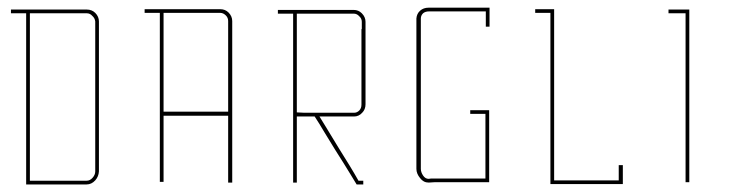

<svg xmlns="http://www.w3.org/2000/svg" viewBox="-20 -864 1954 505"><path d="M48.8 -378.9Q48.8 -378.9 48.8 -380.9Q48.8 -383.8 48.8 -384.8Q48.8 -384.8 48.8 -453.1Q48.8 -520.5 48.8 -608.4Q48.8 -667 48.8 -725.6Q48.8 -784.2 48.8 -829.1Q48.8 -829.1 34.2 -829.1Q18.6 -829.1 8.8 -829.1Q8.8 -829.1 8.8 -831.1Q8.8 -831.1 8.8 -833Q8.8 -836.9 8.8 -838.9Q8.8 -838.9 37.1 -838.9Q64.5 -838.9 100.6 -838.9Q125 -838.9 148.4 -838.9Q172.9 -838.9 191.4 -838.9Q191.4 -838.9 193.4 -838.9Q195.3 -838.9 208 -838.9Q221.7 -838.9 230.5 -830.1Q240.2 -820.3 240.2 -807.6Q240.2 -807.6 240.2 -800.8Q240.2 -793.9 240.2 -789.1Q240.2 -789.1 240.2 -734.4Q240.2 -679.7 240.2 -608.4Q240.2 -560.5 240.2 -513.7Q240.2 -465.8 240.2 -429.7Q240.2 -429.7 240.2 -427.7Q240.2 -425.8 240.2 -413.1Q239.3 -399.4 230.5 -389.6Q220.7 -378.9 208 -378.9Q208 -378.9 204.1 -378.9Q203.1 -378.9 201.2 -378.9Q193.4 -378.9 189.5 -378.9Q189.5 -378.9 168 -378.9Q146.5 -378.9 118.2 -378.9Q99.6 -378.9 81.1 -378.9Q63.5 -378.9 48.8 -378.9ZM58.6 -388.7Q58.6 -388.7 79.1 -388.7Q98.6 -388.7 125 -388.7Q141.6 -388.7 159.2 -388.7Q175.8 -388.7 189.5 -388.7Q189.5 -388.7 189.5 -388.7Q190.4 -388.7 191.4 -388.7Q193.4 -388.7 208 -388.7Q216.8 -388.7 223.6 -396.5Q230.5 -404.3 230.5 -413.1Q230.5 -413.1 230.5 -418.9Q230.5 -425.8 230.5 -429.7Q230.5 -429.7 231.4 -429.7Q233.4 -429.7 235.4 -429.7Q235.4 -429.7 233.4 -429.7Q231.4 -429.7 230.5 -429.7Q230.5 -429.7 230.5 -485.4Q230.5 -540 230.5 -611.3Q230.5 -659.2 230.5 -706.1Q230.5 -753.9 230.5 -790Q230.5 -790 230.5 -792Q230.5 -794.9 230.5 -807.6Q229.5 -816.4 222.7 -822.3Q216.8 -829.1 208 -829.1Q208 -829.1 201.2 -829.1Q195.3 -829.1 191.4 -829.1Q191.4 -829.1 191.4 -831.1Q191.4 -833 191.4 -834Q191.4 -834 191.4 -832Q191.4 -830.1 191.4 -829.1Q191.4 -829.1 170.9 -829.1Q150.4 -829.1 124 -829.1Q107.4 -829.1 89.8 -829.1Q72.3 -829.1 58.6 -829.1Q58.6 -829.1 58.6 -763.7Q58.6 -762.7 58.6 -761.7Q58.6 -694.3 58.6 -607.4Q58.6 -548.8 58.6 -491.2Q58.6 -432.6 58.6 -388.7Z M580.1 -559.6Q580.1 -559.6 554.7 -559.6Q528.3 -559.6 495.1 -559.6Q472.7 -559.6 450.2 -559.6Q427.7 -559.6 410.2 -559.6Q410.2 -559.6 410.2 -533.2Q410.2 -506.8 410.2 -472.7Q410.2 -449.2 410.2 -426.8Q410.2 -403.3 410.2 -385.7Q410.2 -385.7 406.2 -385.7Q403.3 -385.7 400.4 -385.7Q400.4 -385.7 400.4 -454.1Q400.4 -521.5 400.4 -609.4Q400.4 -668 400.4 -726.6Q400.4 -785.2 400.4 -830.1Q400.4 -830.1 385.7 -830.1Q370.1 -830.1 360.4 -830.1Q360.4 -830.1 360.4 -832Q360.4 -832 360.4 -834Q360.4 -837.9 360.4 -839.8Q360.4 -839.8 387.7 -839.8Q416 -839.8 452.1 -839.8Q475.6 -839.8 500 -839.8Q524.4 -839.8 542 -839.8Q542 -839.8 544.9 -839.8Q546.9 -839.8 559.6 -839.8Q572.3 -839.8 581.1 -831.1Q590.8 -821.3 590.8 -808.6Q590.8 -808.6 590.8 -801.8Q590.8 -794.9 590.8 -790Q590.8 -790 590.8 -727.5Q590.8 -665 590.8 -585Q590.8 -531.2 590.8 -477.5Q590.8 -424.8 590.8 -383.8Q590.8 -383.8 588.9 -383.8Q587.9 -383.8 586.9 -383.8Q583 -383.8 580.1 -383.8Q580.1 -383.8 580.1 -411.1Q580.1 -438.5 580.1 -472.7Q580.1 -496.1 580.1 -519.5Q580.1 -543 580.1 -559.6ZM580.1 -570.3Q580.1 -570.3 580.1 -603.5Q580.1 -637.7 580.1 -681.6Q580.1 -710.9 580.1 -740.2Q580.1 -768.6 580.1 -791Q580.1 -791 580.1 -793Q580.1 -795.9 580.1 -808.6Q580.1 -817.4 574.2 -823.2Q567.4 -830.1 559.6 -830.1Q559.6 -830.1 552.7 -830.1Q546.9 -830.1 542 -830.1Q542 -830.1 542 -832Q542 -834 542 -835Q542 -835 542 -833Q542 -831.1 542 -830.1Q542 -830.1 522.5 -830.1Q502 -830.1 475.6 -830.1Q459 -830.1 441.4 -830.1Q423.8 -830.1 410.2 -830.1Q410.2 -830.1 410.2 -792Q410.2 -791 410.2 -790Q410.2 -769.5 410.2 -747.1Q410.2 -724.6 410.2 -699.2Q410.2 -665 410.2 -629.9Q410.2 -595.7 410.2 -570.3Q410.2 -570.3 436.5 -570.3Q461.9 -570.3 496.1 -570.3Q518.6 -570.3 541 -570.3Q563.5 -570.3 580.1 -570.3Z M941.4 -806.6Q941.4 -806.6 941.4 -799.8Q941.4 -793 941.4 -788.1Q941.4 -788.1 941.4 -760.7Q941.4 -734.4 941.4 -700.2Q941.4 -676.8 941.4 -653.3Q941.4 -630.9 941.4 -613.3Q941.4 -613.3 939.5 -613.3Q937.5 -613.3 935.5 -613.3Q935.5 -613.3 937.5 -613.3Q939.5 -613.3 941.4 -613.3Q941.4 -613.3 941.4 -610.4Q941.4 -607.4 941.4 -589.8Q941.4 -576.2 932.6 -567.4Q923.8 -557.6 911.1 -557.6Q911.1 -557.6 904.3 -557.6Q896.5 -557.6 891.6 -557.6Q891.6 -557.6 865.2 -557.6Q837.9 -557.6 820.3 -557.6Q820.3 -557.6 835.9 -532.2Q851.6 -506.8 872.1 -472.7Q885.7 -450.2 899.4 -428.7Q913.1 -406.2 922.9 -388.7Q922.9 -388.7 927.7 -388.7Q932.6 -388.7 935.5 -388.7Q935.5 -388.7 935.5 -384.8Q935.5 -381.8 935.5 -378.9Q935.5 -378.9 932.6 -378.9Q931.6 -378.9 928.7 -378.9Q922.9 -378.9 918 -378.9Q918 -378.9 901.4 -406.2Q884.8 -433.6 862.3 -468.8Q847.7 -493.2 833 -516.6Q819.3 -540 807.6 -557.6Q807.6 -557.6 790 -557.6Q772.5 -557.6 760.7 -557.6Q760.7 -557.6 760.7 -531.2Q760.7 -504.9 760.7 -470.7Q760.7 -447.3 760.7 -424.8Q760.7 -401.4 760.7 -383.8Q760.7 -383.8 756.8 -383.8Q753.9 -383.8 751 -383.8Q751 -383.8 751 -452.1Q751 -519.5 751 -607.4Q751 -666 751 -724.6Q751 -783.2 751 -828.1Q751 -828.1 736.3 -828.1Q720.7 -828.1 710.9 -828.1Q710.9 -828.1 710.9 -830.1Q710.9 -830.1 710.9 -832Q710.9 -835.9 710.9 -837.9Q710.9 -837.9 738.3 -837.9Q766.6 -837.9 802.7 -837.9Q826.2 -837.9 850.6 -837.9Q875 -837.9 892.6 -837.9Q892.6 -837.9 899.4 -837.9Q905.3 -837.9 910.2 -837.9Q922.9 -837.9 931.6 -829.1Q941.4 -819.3 941.4 -806.6ZM931.6 -789.1Q931.6 -789.1 931.6 -791Q931.6 -793.9 931.6 -806.6Q931.6 -815.4 924.8 -821.3Q918.9 -828.1 910.2 -828.1Q910.2 -828.1 903.3 -828.1Q897.5 -828.1 892.6 -828.1Q892.6 -828.1 892.6 -830.1Q892.6 -832 892.6 -833Q892.6 -833 892.6 -831.1Q892.6 -829.1 892.6 -828.1Q892.6 -828.1 873 -828.1Q852.5 -828.1 826.2 -828.1Q809.6 -828.1 792 -828.1Q774.4 -828.1 760.7 -828.1Q760.7 -828.1 760.7 -790Q760.7 -789.1 760.7 -788.1Q760.7 -768.6 760.7 -745.1Q760.7 -722.7 760.7 -697.3Q760.7 -663.1 760.7 -627.9Q760.7 -593.8 760.7 -568.4Q760.7 -568.4 781.2 -567.4Q800.8 -567.4 827.1 -567.4Q844.7 -567.4 861.3 -567.4Q878.9 -567.4 891.6 -567.4Q891.6 -567.4 891.6 -565.4Q891.6 -563.5 891.6 -561.5Q891.6 -561.5 891.6 -563.5Q891.6 -565.4 891.6 -567.4Q891.6 -567.4 894.5 -567.4Q896.5 -567.4 911.1 -567.4Q918.9 -567.4 924.8 -573.2Q930.7 -579.1 930.7 -588.9Q930.7 -588.9 930.7 -597.7Q930.7 -606.4 930.7 -612.3Q930.7 -612.3 930.7 -638.7Q930.7 -666 930.7 -700.2Q930.7 -723.6 930.7 -746.1Q930.7 -769.5 930.7 -787.1Q930.7 -787.1 931.6 -788.1Q931.6 -788.1 931.6 -789.1Z M1127 -384.8Q1127 -384.8 1124 -384.8Q1122.1 -384.8 1107.4 -383.8Q1093.8 -383.8 1085 -395.5Q1075.2 -407.2 1075.2 -419.9Q1075.2 -419.9 1075.2 -422.9Q1075.2 -423.8 1075.2 -426.8Q1075.2 -432.6 1075.2 -436.5Q1075.2 -436.5 1075.2 -438.5Q1075.2 -446.3 1075.2 -492.2Q1075.2 -546.9 1075.2 -618.2Q1075.2 -665 1075.2 -712.9Q1075.2 -759.8 1075.2 -795.9Q1075.2 -795.9 1075.2 -798.8Q1075.2 -800.8 1075.2 -815.4Q1076.2 -828.1 1085 -835.9Q1093.8 -843.8 1107.4 -843.8Q1107.4 -843.8 1115.2 -843.8Q1122.1 -843.8 1127.9 -843.8Q1127.9 -843.8 1147.5 -843.8Q1167 -843.8 1193.4 -843.8Q1210 -843.8 1227.5 -843.8Q1244.1 -843.8 1257.8 -843.8Q1257.8 -843.8 1261.7 -843.8Q1264.6 -843.8 1267.6 -843.8Q1267.6 -843.8 1267.6 -825.2Q1267.6 -806.6 1267.6 -793.9Q1267.6 -793.9 1263.7 -793.9Q1259.8 -793.9 1257.8 -793.9Q1257.8 -793.9 1257.8 -808.6Q1257.8 -824.2 1257.8 -834Q1257.8 -834 1237.3 -834Q1217.8 -834 1192.4 -834Q1174.8 -834 1157.2 -834Q1140.6 -834 1127.9 -834Q1127.9 -834 1125 -834Q1123 -834 1108.4 -834Q1098.6 -834 1092.8 -829.1Q1086.9 -823.2 1086.9 -815.4Q1086.9 -815.4 1086.9 -808.6Q1086.9 -801.8 1086.9 -796.9Q1086.9 -796.9 1086.9 -742.2Q1086.9 -686.5 1086.9 -615.2Q1086.9 -568.4 1086.9 -520.5Q1086.9 -472.7 1086.9 -436.5Q1086.9 -436.5 1085 -436.5Q1083 -436.5 1081.1 -436.5Q1081.1 -436.5 1083 -436.5Q1085 -436.5 1086.9 -436.5Q1086.9 -436.5 1086.9 -434.6Q1086.9 -432.6 1086.9 -419.9Q1086.9 -411.1 1092.8 -402.3Q1098.6 -393.6 1107.4 -393.6Q1107.4 -393.6 1114.3 -394.5Q1122.1 -394.5 1127 -394.5Q1127 -394.5 1127 -393.6Q1127 -391.6 1127 -389.6Q1127 -389.6 1127 -391.6Q1127 -393.6 1127 -394.5Q1127 -394.5 1146.5 -394.5Q1166 -394.5 1192.4 -394.5Q1209 -394.5 1226.6 -394.5Q1243.2 -394.5 1256.8 -394.5Q1256.8 -394.5 1256.8 -420.9Q1256.8 -446.3 1256.8 -480.5Q1256.8 -502 1256.8 -524.4Q1256.8 -546.9 1256.8 -564.5Q1256.8 -564.5 1241.2 -564.5Q1226.6 -564.5 1216.8 -564.5Q1216.8 -564.5 1216.8 -567.4Q1216.8 -571.3 1216.8 -574.2Q1216.8 -574.2 1235.4 -574.2Q1253.9 -574.2 1266.6 -574.2Q1266.6 -574.2 1266.6 -572.3Q1266.6 -570.3 1266.6 -569.3Q1266.6 -569.3 1266.6 -541Q1266.6 -512.7 1266.6 -476.6Q1266.6 -452.1 1266.6 -427.7Q1266.6 -403.3 1266.6 -384.8Q1266.6 -384.8 1262.7 -384.8Q1258.8 -384.8 1256.8 -384.8Q1256.8 -384.8 1236.3 -384.8Q1216.8 -384.8 1191.4 -384.8Q1173.8 -384.8 1156.2 -384.8Q1139.6 -384.8 1127 -384.8Z M1607.4 -389.6Q1550.8 -389.6 1437.5 -389.6Q1437.5 -539.1 1437.5 -835.9Q1437.5 -835.9 1437.5 -835.9Q1437.5 -836.9 1437.5 -839.8Q1420.9 -839.8 1387.7 -839.8Q1387.7 -837.9 1387.7 -835Q1387.7 -833 1387.7 -830.1Q1401.4 -830.1 1427.7 -830.1Q1427.7 -681.6 1427.7 -385.7Q1427.7 -383.8 1427.7 -379.9Q1490.2 -379.9 1614.3 -379.9Q1614.3 -379.9 1614.3 -379.9Q1615.2 -379.9 1618.2 -379.9Q1618.2 -396.5 1618.2 -429.7Q1614.3 -429.7 1607.4 -429.7Q1607.4 -417 1607.4 -389.6Z M1793 -838.9Q1775.4 -838.9 1738.3 -838.9Q1738.3 -836.9 1738.3 -834Q1738.3 -832 1738.3 -829.1Q1752.9 -829.1 1783.2 -829.1Q1783.2 -680.7 1783.2 -384.8Q1786.1 -384.8 1793 -384.8Q1793 -534.2 1793 -834Q1793 -834 1793 -834Q1793 -835.9 1793 -838.9Z"/></svg>

Font: Reach
Style: Line
Weight: 400
Designer: Billy Harris
Version: Reach Line